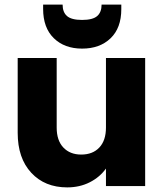

<svg xmlns="http://www.w3.org/2000/svg" viewBox="-20 -811 714 837"><path d="M612.8 -558.1V0H441.9V-76.2Q415 -38.6 371.3 -16.4Q327.6 5.9 272.9 5.9Q175.3 5.9 116.2 -57.9Q57.1 -121.6 57.1 -231.9V-558.1H227.1V-254.9Q227.1 -198.7 256.1 -168Q285.2 -137.2 334 -137.2Q384.3 -137.2 413.1 -168Q441.9 -198.7 441.9 -254.9V-558.1ZM508.8 -771Q508.8 -689 461.9 -644Q415 -599.1 337.9 -599.1Q261.2 -599.1 214.6 -644.5Q168 -689.9 168 -772V-791H252.9Q252.9 -757.8 272.2 -741Q291.5 -724.1 337.9 -724.1Q384.3 -724.1 403.6 -741Q422.9 -757.8 422.9 -791H508.8Z"/></svg>

Font: SVN-Poppins
Style: Bold
Weight: 700
Designer: Ninad Kale (Devanagari), Jonny Pinhorn (Latin)
Foundry: Indian Type Foundry
Version: Version 3.200;PS 1.000;hotconv 16.6.54;makeotf.lib2.5.65590